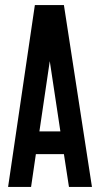

<svg xmlns="http://www.w3.org/2000/svg" viewBox="-20 -740 409 760"><path d="M103 0H12L118 -720H233L344 0H253L233 -130H122ZM136 -220H219L177 -498Z"/></svg>

Font: Berliner Wand
Style: Regular
Weight: 400
Designer: Peter Wiegel
Foundry: Peter Wiegel
Version: Version 1.000